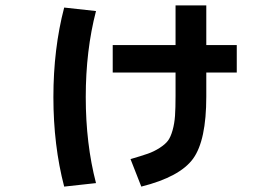

<svg xmlns="http://www.w3.org/2000/svg" viewBox="-20 -640 1040 712"><path d="M858 -371H745V-282Q745 -119 696 -51.5Q647 16 504 52L464 -50Q505 -62 528 -70Q551 -78 572 -91.5Q593 -105 603 -118.5Q613 -132 620 -157Q627 -182 629 -210.5Q631 -239 631 -285V-371H398V-473H631V-620H745V-473H858ZM336 39 218 52Q178 -101 178 -280Q178 -459 218 -612L336 -599Q298 -453 298 -280Q298 -107 336 39Z"/></svg>

Font: Mplus 1p Bold
Style: Bold
Weight: 700
Version: Version 1.061